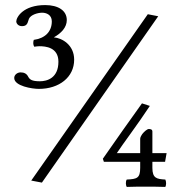

<svg xmlns="http://www.w3.org/2000/svg" viewBox="-20 -657 700 756"><path d="M562 -601 103 54 145 62 603 -593ZM184 -573C184 -532 157 -506 113 -500C110 -491 110 -480 115 -473C123 -474 128 -475 135 -475C159 -475 210 -471 210 -414C210 -350 166 -337 137 -337C105 -337 97 -344 91 -355C85 -367 75 -372 61 -372C49 -372 36 -363 36 -350C36 -318 107 -307 133 -307C213 -307 272 -353 272 -422C272 -480 225 -507 192 -510C221 -526 243 -549 243 -578C243 -615 210 -637 158 -637C71 -637 44 -589 44 -572C44 -569 48 -554 67 -554C90 -554 89 -572 94 -583C101 -599 129 -607 146 -607C162 -607 184 -599 184 -573ZM532 4C532 45 519 48 479 50C474 58 475 73 479 79C509 78 520 78 555 78C585 78 601 78 631 79C635 72 635 58 631 50C597 48 580 45 580 4V-20H630L636 -54H580V-139C580 -148 572 -149 566 -149C559 -149 547 -138 540 -129C538 -126 532 -117 532 -111V-54H440C462 -88 525 -171 570 -240L539 -250C498 -193 430 -97 385 -32L389 -20H532Z"/></svg>

Font: Libertinus Serif Display
Style: Regular
Weight: 400
Designer: Philipp H. Poll, Khaled Hosny
Foundry: Caleb Maclennan
Version: Version 7.050;RELEASE